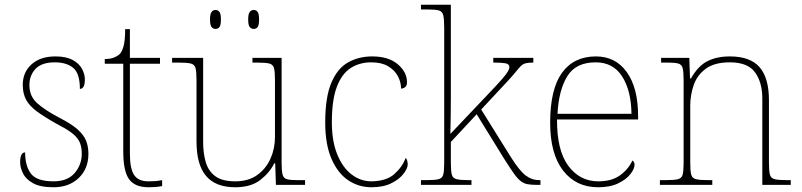

<svg xmlns="http://www.w3.org/2000/svg" viewBox="-20 -780 3383 810"><path d="M206 10Q150 10 119.5 -7Q89 -24 77 -48.5Q65 -73 65 -95Q65 -137 86 -137Q86 -80 110.5 -47.5Q135 -15 206 -15Q265 -15 295 -50Q325 -85 325 -132Q325 -156 318 -175.5Q311 -195 290.5 -213Q270 -231 229 -252Q171 -284 137.5 -308.5Q104 -333 90 -359.5Q76 -386 76 -422Q76 -475 113 -508.5Q150 -542 214 -542Q259 -542 286.5 -527Q314 -512 326 -489.5Q338 -467 338 -445Q338 -405 317 -405Q317 -470 289 -493.5Q261 -517 211 -517Q156 -517 130 -489.5Q104 -462 104 -421Q104 -374 137 -344.5Q170 -315 231 -283Q282 -257 308 -233.5Q334 -210 343.5 -185.5Q353 -161 353 -131Q353 -68 312 -29Q271 10 206 10Z M607 10Q549 10 524.5 -24Q500 -58 500 -141V-511H422V-531Q443 -531 458.5 -536.5Q474 -542 484 -551Q494 -560 501 -584Q508 -608 508 -657H528V-536H655V-511H528V-132Q528 -68 546 -41.5Q564 -15 606 -15Q623 -15 635.5 -16Q648 -17 664 -20V5Q648 8 634.5 9Q621 10 607 10Z M972 10Q890 10 849.5 -37.5Q809 -85 809 -184V-442Q809 -477 805 -492.5Q801 -508 785 -512Q769 -516 732 -516H706V-536H837V-181Q837 -134 848 -96Q859 -58 888.5 -36.5Q918 -15 972 -15Q1028 -15 1065 -41.5Q1102 -68 1121 -110.5Q1140 -153 1140 -202V-442Q1140 -477 1136 -492.5Q1132 -508 1116 -512Q1100 -516 1063 -516H1045V-536H1168V-94Q1168 -60 1172 -44Q1176 -28 1190.5 -24Q1205 -20 1235 -20H1267V0H1144L1141 -91H1137Q1118 -52 1078.5 -21Q1039 10 972 10ZM1050 -658Q1040 -658 1033.5 -666Q1027 -674 1027 -698Q1027 -721 1033.5 -729.5Q1040 -738 1050 -738Q1061 -738 1067 -729.5Q1073 -721 1073 -698Q1073 -674 1067 -666Q1061 -658 1050 -658ZM889 -658Q879 -658 872.5 -666Q866 -674 866 -698Q866 -721 872.5 -729.5Q879 -738 889 -738Q900 -738 906 -729.5Q912 -721 912 -698Q912 -674 906 -666Q900 -658 889 -658Z M1547 10Q1493 10 1449 -19.5Q1405 -49 1378.5 -110Q1352 -171 1352 -263Q1352 -369 1377.5 -430Q1403 -491 1448 -516.5Q1493 -542 1550 -542Q1619 -542 1658 -509Q1697 -476 1697 -433Q1697 -408 1672 -406Q1672 -434 1658 -459.5Q1644 -485 1616.5 -501Q1589 -517 1546 -517Q1497 -517 1459.5 -493Q1422 -469 1401 -413.5Q1380 -358 1380 -264Q1380 -184 1403 -128Q1426 -72 1464 -43.5Q1502 -15 1547 -15Q1610 -16 1643 -45Q1676 -74 1692 -114Q1700 -103 1700 -86Q1700 -70 1682.5 -47Q1665 -24 1631 -7Q1597 10 1547 10Z M1756 0V-20H1777Q1814 -20 1830 -24Q1846 -28 1850 -43.5Q1854 -59 1854 -94V-662Q1854 -699 1850 -715.5Q1846 -732 1831.5 -736Q1817 -740 1787 -740H1756V-760H1882V-374Q1882 -335 1881.5 -296.5Q1881 -258 1880 -215L2030 -373Q2075 -420 2096 -444Q2117 -468 2123 -479Q2129 -490 2129 -497Q2129 -510 2112.5 -513Q2096 -516 2061 -516V-536H2230V-516Q2209 -516 2197.5 -513Q2186 -510 2177.5 -501.5Q2169 -493 2156.5 -477.5Q2144 -462 2121 -437L2010 -318L2136 -116Q2172 -59 2198 -39.5Q2224 -20 2256 -20H2260V0H2246Q2222 0 2205.5 -3Q2189 -6 2175.5 -17Q2162 -28 2146.5 -50Q2131 -72 2107 -110L1991 -298L1882 -181V-94Q1882 -59 1886 -43.5Q1890 -28 1906.5 -24Q1923 -20 1959 -20H1969V0Z M2503 10Q2410 10 2355.5 -60.5Q2301 -131 2301 -262Q2301 -404 2351 -473Q2401 -542 2494 -542Q2577 -542 2624.5 -475.5Q2672 -409 2672 -290V-276H2330Q2329 -146 2377.5 -80.5Q2426 -15 2504 -15Q2561 -15 2596 -40.5Q2631 -66 2648 -103Q2657 -97 2657 -85Q2657 -68 2639.5 -45.5Q2622 -23 2588 -6.5Q2554 10 2503 10ZM2644 -300Q2643 -397 2605 -457Q2567 -517 2493 -517Q2409 -517 2373 -458Q2337 -399 2332 -300Z M2764 0V-20H2787Q2824 -20 2840 -24Q2856 -28 2860 -43.5Q2864 -59 2864 -94V-442Q2864 -477 2860 -492.5Q2856 -508 2841.5 -512Q2827 -516 2797 -516H2769V-536H2888L2891 -449H2895Q2925 -502 2964.5 -522Q3004 -542 3059 -542Q3145 -542 3184.5 -496.5Q3224 -451 3224 -357V-94Q3224 -59 3228 -43.5Q3232 -28 3248.5 -24Q3265 -20 3301 -20H3316V0H3196V-365Q3196 -432 3165.5 -474.5Q3135 -517 3059 -517Q2994 -517 2957.5 -490Q2921 -463 2906.5 -421Q2892 -379 2892 -334V-94Q2892 -59 2896 -43.5Q2900 -28 2916.5 -24Q2933 -20 2969 -20H2985V0Z"/></svg>

Font: Noto Serif Thin
Style: Regular
Weight: 100
Designer: Monotype Design Team
Foundry: Monotype Imaging Inc.
Version: Version 2.015